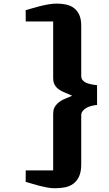

<svg xmlns="http://www.w3.org/2000/svg" viewBox="-20 -902 593 1049"><path d="M270.5 28.8V-280.8Q270.5 -299.3 276.6 -312.7Q282.7 -326.2 293.9 -336.4Q308.1 -350.1 328.9 -359.6Q349.6 -369.1 374.5 -378.9Q348.6 -390.1 326.9 -399.4Q305.2 -408.7 291 -422.4Q281.2 -432.1 275.9 -444.3Q270.5 -456.5 270.5 -474.1V-784.7H120.6Q120.6 -800.3 120.4 -815.4Q120.1 -830.6 120.1 -846.2Q135.7 -850.6 156.7 -856.9Q177.7 -863.3 200.4 -868.9Q223.1 -874.5 246.1 -878.4Q269 -882.3 289.1 -882.3Q317.4 -882.3 341.8 -877Q366.2 -871.6 384.5 -857.7Q402.8 -843.8 413.3 -820.3Q423.8 -796.9 423.8 -760.7V-487.8Q423.8 -474.1 430.4 -465.3Q437 -456.5 448.5 -450.9Q460 -445.3 475.8 -441.9Q491.7 -438.5 510.3 -436.5V-328.6Q493.2 -327.1 477.5 -322.8Q461.9 -318.4 450 -311.3Q438 -304.2 430.9 -294.4Q423.8 -284.7 423.8 -272.9V-4.9Q423.8 36.6 411.9 62.3Q399.9 87.9 379.9 102.3Q359.9 116.7 334 121.6Q308.1 126.5 279.8 126.5Q259.8 126.5 238.3 122.6Q216.8 118.7 195.8 113.3Q174.8 107.9 155.3 101.8Q135.7 95.7 120.1 91.3Q120.1 75.7 120.4 60.1Q120.6 44.4 120.6 28.8Z"/></svg>

Font: Merriweather
Style: Heavy
Weight: 900
Version: Version 1.003